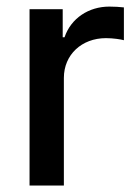

<svg xmlns="http://www.w3.org/2000/svg" viewBox="-20 -574 424 594"><path d="M71.4 0H177.6V-333.1C177.6 -404.5 232.6 -456 307.9 -456C329.9 -456 354.8 -452.1 363.3 -449.6V-551.1C352.6 -552.6 331.7 -553.6 318.2 -553.6C254.3 -553.6 199.6 -517.4 179.7 -458.8H174V-545.5H71.4Z"/></svg>

Font: Magic Ui Pro Medium
Style: Regular
Weight: 500
Designer: Stefan Endress, Andreas Faust
Version: Version 1.000;FEAKit 1.0